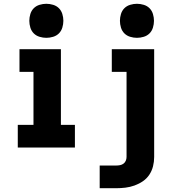

<svg xmlns="http://www.w3.org/2000/svg" viewBox="-20 -780 940 1015"><path d="M74 0V-120H157V-400H83V-520H302V-120H376V0ZM225 -580Q207 -580 189 -585.5Q171 -591 158.5 -603.5Q146 -616 140.5 -634Q135 -652 135 -670Q135 -688 140.5 -706Q146 -724 158.5 -736.5Q171 -749 189 -754.5Q207 -760 225 -760Q243 -760 261 -754.5Q279 -749 291.5 -736.5Q304 -724 309.5 -706Q315 -688 315 -670Q315 -652 309.5 -634Q304 -616 291.5 -603.5Q279 -591 261 -585.5Q243 -580 225 -580ZM507 215V95H595Q605 95 615 93Q625 91 633 85Q641 79 645 69.5Q649 60 649 50V-400H571V-520H795V50Q795 75 789 99Q783 123 769.5 143.5Q756 164 735.5 178Q715 192 691.5 200.5Q668 209 643.5 212Q619 215 595 215ZM704 -580Q686 -580 668 -585.5Q650 -591 637.5 -603.5Q625 -616 619.5 -634Q614 -652 614 -670Q614 -688 619.5 -706Q625 -724 637.5 -736.5Q650 -749 668 -754.5Q686 -760 704 -760Q722 -760 740 -754.5Q758 -749 770.5 -736.5Q783 -724 788.5 -706Q794 -688 794 -670Q794 -652 788.5 -634Q783 -616 770.5 -603.5Q758 -591 740 -585.5Q722 -580 704 -580Z"/></svg>

Font: Iosevka Etoile Heavy
Style: Regular
Weight: 900
Designer: Belleve Invis
Foundry: Belleve Invis
Version: Version 22.1.2; ttfautohint (v1.8.4)